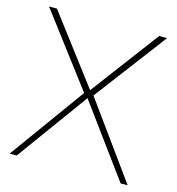

<svg xmlns="http://www.w3.org/2000/svg" viewBox="-103 -777 799 867"><g transform="rotate(15 296.0 -344.0)"><path d="M53 0H20L281 -361L294 -367L535 -688H572L309 -340H300ZM539 0 290 -340H283L20 -688H57L300 -367L311 -361L572 0Z"/></g></svg>

Font: Roundo Variable
Style: Regular
Weight: 200
Designer: Shiva Nallaperumal
Foundry: Indian Type Foundry
Version: Version 2.000